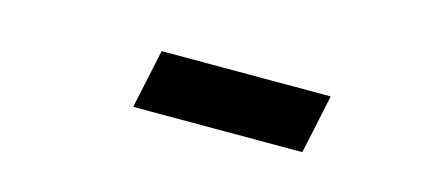

<svg xmlns="http://www.w3.org/2000/svg" viewBox="-26 -774 653 295"><g transform="rotate(15 300.0 -626.0)"><path d="M207 -673 187 -579H456L476 -673Z"/></g></svg>

Font: LT Wave Mono Bold
Style: Italic
Weight: 700
Designer: Daniel Lyons
Version: Version 2.5 (Glyphs App)